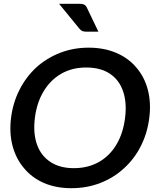

<svg xmlns="http://www.w3.org/2000/svg" viewBox="-20 -979 814 1007"><path d="M355 8Q273 8 210 -19.5Q147 -47 106 -97Q64 -146 46 -213.5Q28 -281 38 -361Q48 -441 82.5 -508.5Q117 -576 170 -625Q224 -674 294 -701.5Q364 -729 445 -729Q526 -729 590 -701.5Q654 -674 695 -625Q738 -575 755.5 -507.5Q773 -440 763 -361Q753 -281 719 -213.5Q685 -146 631 -97Q577 -47 506.5 -19.5Q436 8 355 8ZM367 -97Q441 -97 498 -129Q555 -161 590.5 -220.5Q626 -280 636 -361Q646 -441 625.5 -500.5Q605 -560 556 -592.5Q507 -625 432 -625Q358 -625 301.5 -592.5Q245 -560 209 -500.5Q173 -441 163 -361Q153 -280 174 -221Q195 -162 244.5 -129.5Q294 -97 367 -97ZM290 -959H397Q416 -959 424.5 -953Q433 -947 438 -934L496 -813H432Q418 -813 411 -816.5Q404 -820 396 -829Z"/></svg>

Font: Aleo SemiBold
Style: Italic
Weight: 600
Italic angle: -7°
Designer: Alessio Laiso
Foundry: Alessio Laiso
Version: Version 2.001;gftools[0.9.29]